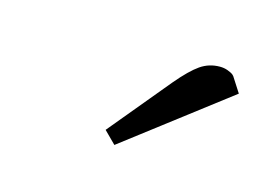

<svg xmlns="http://www.w3.org/2000/svg" viewBox="-37 -686 323 235"><g transform="rotate(15 125.0 -568.0)"><path d="M104 -520 168 -597.2Q183.6 -615.7 194.6 -623.3Q205.6 -630.9 219.2 -630.9Q224.6 -630.9 229.2 -629.2Q233.9 -627.4 235.8 -626L237.8 -624L250 -605L119.1 -504.9Z"/></g></svg>

Font: Dehuti Alt
Style: Italic
Weight: 400
Version: Version 1.2